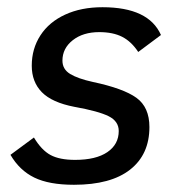

<svg xmlns="http://www.w3.org/2000/svg" viewBox="-20 -501 493 532"><path d="M9 -72 74 -120Q95 -85 120 -71.5Q145 -58 188 -58Q246 -58 277.5 -79.5Q309 -101 309 -138Q309 -165 281 -179Q253 -193 186 -205Q124 -217 96 -245.5Q68 -274 68 -319Q68 -366 92 -403Q116 -440 160.5 -460.5Q205 -481 264 -481Q392 -481 426 -404L363 -357Q344 -386 318.5 -399Q293 -412 255 -412Q210 -412 181.5 -389.5Q153 -367 153 -333Q153 -309 174.5 -296Q196 -283 237 -274Q322 -256 358 -230Q394 -204 394 -149Q394 -73 340.5 -31Q287 11 185 11Q116 11 75 -9Q34 -29 9 -72Z"/></svg>

Font: KoHo Medium
Style: Italic
Weight: 500
Italic angle: -10°
Designer: Cadson Demak & Katatrad Team
Foundry: Cadson Demak Co.,Ltd.
Version: Version 1.000